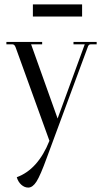

<svg xmlns="http://www.w3.org/2000/svg" viewBox="-20 -622 467 870"><path d="M129 -547V-602H352V-547ZM108 228Q91 228 76.5 215Q62 202 56 181Q152 146 204 16L51 -407Q46 -421 37 -421H9V-432H171V-421H121L241 -85L364 -421H313V-432H418V-421H390Q381 -421 377 -407L192 93Q163 173 145.5 200.5Q128 228 108 228Z"/></svg>

Font: Arapey Regular-Display
Style: Regular
Weight: 400
Designer: Eduardo Rodriguez Tunni
Foundry: Eduardo Rodriguez Tunni
Version: Version 4.000